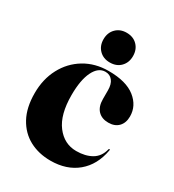

<svg xmlns="http://www.w3.org/2000/svg" viewBox="-160 -729 755 832"><g transform="rotate(30 218.0 -313.0)"><path d="M423 -328.5Q423 -296.5 404.8 -277.5Q386.5 -258.5 354 -258.5Q321.5 -258.5 302.5 -278.2Q283.5 -298 283.5 -336V-379Q283.5 -410 270.2 -426.8Q257 -443.5 234.5 -443.5Q199 -443.5 178 -400.8Q157 -358 157 -282.5Q157 -185 196 -133.8Q235 -82.5 295.5 -82.5Q340.5 -82.5 371.8 -100.5Q403 -118.5 413 -158Q413.5 -162.5 417 -162Q420 -161 419 -156.5Q405 -78 352.5 -34.2Q300 9.5 219.5 9.5Q160.5 9.5 114.2 -15.2Q68 -40 41.2 -89Q14.5 -138 14.5 -210.5Q14.5 -280.5 43.8 -335.5Q73 -390.5 125.2 -422Q177.5 -453.5 245 -453.5Q332.5 -453.5 377.8 -417.8Q423 -382 423 -328.5ZM229.5 -487.5Q197 -487.5 176.5 -508.2Q156 -529 156 -561.5Q156 -594.5 176.5 -615.2Q197 -636 229.5 -636Q263 -636 283.2 -615.2Q303.5 -594.5 303.5 -561.5Q303.5 -529 283.2 -508.2Q263 -487.5 229.5 -487.5Z"/></g></svg>

Font: Fraunces 144pt
Style: Bold
Weight: 700
Version: Version 1.000;[b76b70a41]